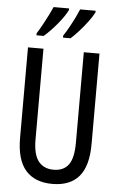

<svg xmlns="http://www.w3.org/2000/svg" viewBox="-62 -986 646 1038"><g transform="rotate(5 261.0 -466.5)"><path d="M455 -224Q455 -103 406 -46.5Q357 10 262 10Q167 10 117 -47Q67 -104 67 -223V-714H151V-222Q151 -140 180 -103.5Q209 -67 262 -67Q316 -67 343 -103Q370 -139 370 -223V-714H455ZM414 -934Q403 -912 381.5 -883Q360 -854 335.5 -827Q311 -800 292 -783H251V-794Q266 -816 282 -845Q298 -874 311 -901Q324 -928 330 -943H414ZM270 -934Q253 -900 217.5 -857Q182 -814 146 -783H107V-794Q122 -818 137.5 -846Q153 -874 166 -900.5Q179 -927 186 -943H270Z"/></g></svg>

Font: Noto Sans Khmer ExtraCondensed
Style: Regular
Weight: 400
Width: 2
Designer: Danh Hong and the Monotype Design Team
Foundry: Monotype Imaging Inc.
Version: Version 2.004; ttfautohint (v1.8.4.7-5d5b)